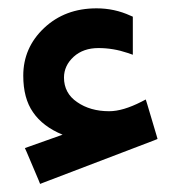

<svg xmlns="http://www.w3.org/2000/svg" viewBox="-20 -443 434 463"><path d="M212.9 -422.9C162.1 -422.9 120.1 -407.2 86.4 -375.5C52.7 -343.8 36.1 -305.2 36.1 -260.7C36.1 -224.1 43.9 -194.8 59.6 -172.4C75.2 -149.4 99.1 -131.3 130.9 -118.2L49.8 -89.4L40 -85.9L44.4 -76.2L73.2 -8.3L76.7 0.5L85.4 -2.9L351.6 -104.5L359.9 -107.9L357.4 -116.7L335 -191.9L331.5 -203.1L321.3 -197.8C291.5 -182.6 265.6 -174.8 243.2 -174.8C212.9 -174.8 187 -182.1 166 -196.8C145 -210.9 134.3 -231 134.3 -255.9C134.3 -274.9 142.1 -292 157.7 -306.2C173.3 -320.3 193.4 -327.1 217.3 -327.1C241.2 -327.1 264.6 -323.2 287.6 -315.4L300.3 -311V-324.7V-396.5V-402.8L294.4 -405.3C269 -417 241.7 -422.9 212.9 -422.9Z"/></svg>

Font: Shabnam FD Medium
Style: Regular
Weight: 500
Foundry: DejaVu fonts team - Redesigned by Saber Rastikerdar - Based on Vazir font
Version: Version 5.00;October 20, 2019;FontCreator 12.0.0.2547 64-bit